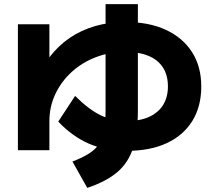

<svg xmlns="http://www.w3.org/2000/svg" viewBox="-20 -814 1040 933"><path d="M67 -84V-696H220V-406H150Q177 -479 220 -535.5Q263 -592 319 -630Q375 -668 443 -687.5Q511 -707 590 -707Q704 -707 786 -669Q868 -631 913 -561Q958 -491 958 -394Q958 -296 914.5 -226Q871 -156 790.5 -118.5Q710 -81 597 -81Q494 -81 414 -115Q334 -149 263 -223L345 -348Q411 -282 469 -254Q527 -226 597 -226Q662 -226 706.5 -247Q751 -268 773.5 -305.5Q796 -343 796 -394Q796 -449 771.5 -486.5Q747 -524 700.5 -543Q654 -562 590 -562Q513 -562 445.5 -536Q378 -510 327.5 -463.5Q277 -417 248.5 -356Q220 -295 220 -224V-84ZM332 -29Q381 -48 412.5 -68Q444 -88 461.5 -114.5Q479 -141 486 -180.5Q493 -220 493 -278V-794H650V-278Q650 -167 627 -95.5Q604 -24 550.5 22Q497 68 404 99Z"/></svg>

Font: M PLUS 1 Thin ExtraBold
Style: Regular
Weight: 800
Version: Version 1.001